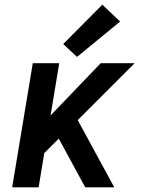

<svg xmlns="http://www.w3.org/2000/svg" viewBox="-20 -800 616 820"><path d="M32 0H145L169 -146L231 -208L344 0H468L312 -287L555 -530H410L196 -307L233 -530H120ZM309 -557 493 -708 417 -780 250 -612Z"/></svg>

Font: Iosevka Sparkle Semibold
Style: Italic
Weight: 600
Italic angle: -9°
Designer: Belleve Invis
Foundry: Belleve Invis
Version: Version 4.5.0; ttfautohint (v1.8.3)